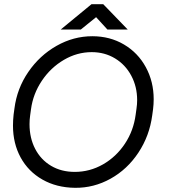

<svg xmlns="http://www.w3.org/2000/svg" viewBox="-20 -875 835 917"><path d="M42 -275Q42 -301 45 -328L49 -357Q61 -452 115 -531Q169 -610 250 -656Q331 -702 421 -702Q505 -702 572 -662.5Q639 -623 676.5 -554Q714 -485 714 -401Q714 -377 711 -353L707 -324Q694 -226 641 -146Q588 -66 508 -21.5Q428 23 338 22Q250 21 182.5 -17.5Q115 -56 78.5 -123Q42 -190 42 -275ZM628 -328 632 -357Q635 -377 635 -397Q635 -461 607 -513.5Q579 -566 529.5 -596Q480 -626 418 -626Q348 -626 285 -589Q222 -552 180 -489.5Q138 -427 128 -353L124 -324Q121 -303 121 -282Q121 -216 148 -164Q175 -112 224 -83Q273 -54 337 -54Q409 -54 472 -90Q535 -126 576.5 -188.5Q618 -251 628 -328ZM417 -855H473L590 -734H493L439 -793L366 -734H270Z"/></svg>

Font: Bellota Text
Style: Bold Italic
Weight: 700
Italic angle: -7.5°
Designer: Kemie Guaida
Foundry: Kemie Guaida
Version: Version 4.001